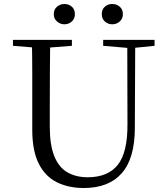

<svg xmlns="http://www.w3.org/2000/svg" viewBox="-20 -928 837 964"><path d="M303 -806Q283 -806 266.5 -820Q250 -834 250 -857Q250 -881 266.5 -894.5Q283 -908 303 -908Q325 -908 340.5 -894.5Q356 -881 356 -857Q356 -834 340.5 -820Q325 -806 303 -806ZM544 -806Q522 -806 506.5 -820Q491 -834 491 -857Q491 -881 506.5 -894.5Q522 -908 544 -908Q565 -908 581 -894.5Q597 -881 597 -857Q597 -834 581 -820Q565 -806 544 -806ZM401 16Q324 16 265.5 -13Q207 -42 174.5 -106.5Q142 -171 142 -276V-391Q142 -476 142 -560.5Q142 -645 140 -728H232Q231 -645 230.5 -561Q230 -477 230 -391V-291Q230 -199 253 -143Q276 -87 319 -62.5Q362 -38 420 -38Q522 -38 571.5 -100.5Q621 -163 620 -306L619 -728H659L657 -286Q657 -133 591.5 -58.5Q526 16 401 16ZM45 -698V-728H341V-698L201 -687H180ZM498 -698V-728H756V-698L647 -687H626Z"/></svg>

Font: Noto Serif JP ExtraLight
Style: Regular
Weight: 400
Version: Version 2.003-H1;hotconv 1.1.1;makeotfexe 2.6.0